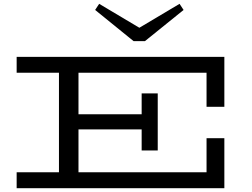

<svg xmlns="http://www.w3.org/2000/svg" viewBox="-20 -983 1318 1003"><path d="M1059 -425V-603H390V-386H720V-495H804V-197H720V-307H390V-83H1059V-261H1152V0H67V-83H288V-603H67V-686H1152V-425ZM939 -931 737 -768H678L477 -931L498 -963L708 -838L918 -963Z"/></svg>

Font: BioRhyme Expanded
Style: Regular
Weight: 400
Width: 7
Designer: Aoife Mooney
Foundry: Aoife Mooney Type
Version: Version 1.001